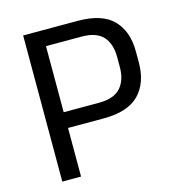

<svg xmlns="http://www.w3.org/2000/svg" viewBox="-98 -725 755 811"><g transform="rotate(-15 280.0 -319.5)"><path d="M313 -212.5H129.5V-281.5H311Q376.5 -281.5 406 -314.2Q435.5 -347 435.5 -404.5V-448Q435.5 -506.5 406.2 -538.5Q377 -570.5 312 -570.5H129V-639H313.5Q420.5 -639 469.2 -588.8Q518 -538.5 518 -450.5V-402.5Q518 -313.5 468.8 -263Q419.5 -212.5 313 -212.5ZM157.5 0H75.5V-639H157V-261L157.5 -224Z"/></g></svg>

Font: Anek Malayalam Medium
Style: Regular
Weight: 400
Version: Version 1.003